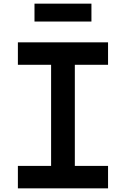

<svg xmlns="http://www.w3.org/2000/svg" viewBox="-20 -1032 690 1052"><path d="M78 0V-123H260V-677H78V-800H572V-677H390V-123H572V0ZM169 -914V-1012H481V-914Z"/></svg>

Font: Martian Mono SemiCondensed Medium
Style: Regular
Weight: 500
Width: 4
Designer: Roman Shamin
Foundry: Evil Martians
Version: Version 1.000